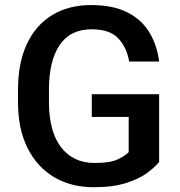

<svg xmlns="http://www.w3.org/2000/svg" viewBox="-20 -741 721 770"><path d="M618.2 -363.3V-91.8Q603 -72.3 571.3 -48.3Q539.6 -24.4 486.6 -7.3Q433.6 9.8 355 9.8Q265.6 9.8 197.5 -30.3Q129.4 -70.3 90.8 -146.7Q52.2 -223.1 52.2 -331.1V-380.4Q52.2 -488.3 87.6 -564.2Q123 -640.1 189 -680.4Q254.9 -720.7 345.2 -720.7Q432.6 -720.7 490.2 -691.7Q547.9 -662.6 578.9 -611.3Q609.9 -560.1 618.2 -494.1H498Q488.8 -549.8 454.8 -586.7Q420.9 -623.5 347.2 -623.5Q261.7 -623.5 219 -560.1Q176.3 -496.6 176.3 -381.3V-331.1Q176.3 -213.9 224.9 -150.6Q273.4 -87.4 359.9 -87.4Q422.9 -87.4 453.1 -102.3Q483.4 -117.2 496.1 -130.9V-272H348.1V-363.3Z"/></svg>

Font: Vazirmatn RD UI Medium
Style: Regular
Weight: 500
Designer: Saber Rastikerdar
Foundry: Saber Rastikerdar
Version: Version 33.003